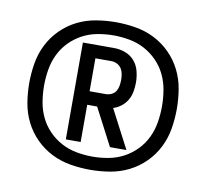

<svg xmlns="http://www.w3.org/2000/svg" viewBox="-58 -948 617 574"><g transform="rotate(10 250.0 -661.0)"><path d="M250 -437Q220 -437 190 -442Q160 -447 133 -460.5Q106 -474 84.5 -495.5Q63 -517 49.5 -544Q36 -571 31 -601Q26 -631 26 -661Q26 -691 31 -721Q36 -751 49.5 -778Q63 -805 84.5 -826.5Q106 -848 133 -861.5Q160 -875 190 -880Q220 -885 250 -885Q280 -885 310 -880Q340 -875 367 -861.5Q394 -848 415.5 -826.5Q437 -805 450.5 -778Q464 -751 469 -721Q474 -691 474 -661Q474 -631 469 -601Q464 -571 450.5 -544Q437 -517 415.5 -495.5Q394 -474 367 -460.5Q340 -447 310 -442Q280 -437 250 -437ZM250 -477Q274 -477 298.5 -481.5Q323 -486 344.5 -497.5Q366 -509 383 -526.5Q400 -544 410.5 -566Q421 -588 425 -612.5Q429 -637 429 -661Q429 -685 425 -709.5Q421 -734 410.5 -756Q400 -778 383 -795.5Q366 -813 344.5 -824.5Q323 -836 298.5 -840.5Q274 -845 250 -845Q226 -845 201.5 -840.5Q177 -836 155.5 -824.5Q134 -813 117 -795.5Q100 -778 89.5 -756Q79 -734 75 -709.5Q71 -685 71 -661Q71 -637 75 -612.5Q79 -588 89.5 -566Q100 -544 117 -526.5Q134 -509 155.5 -497.5Q177 -486 201.5 -481.5Q226 -477 250 -477ZM163 -514V-808H257Q275 -808 291.5 -802Q308 -796 319.5 -783Q331 -770 335.5 -752.5Q340 -735 340 -718Q340 -704 337.5 -690Q335 -676 328 -664Q321 -652 310 -643.5Q299 -635 286 -631L347 -514H297L258 -589L238 -627H208V-514ZM208 -668H257Q266 -668 274.5 -672Q283 -676 287.5 -683.5Q292 -691 293.5 -700Q295 -709 295 -718Q295 -727 293.5 -735.5Q292 -744 287.5 -751.5Q283 -759 274.5 -763.5Q266 -768 257 -768H208Z"/></g></svg>

Font: Iosevka SS18
Style: Regular
Weight: 400
Monospace: yes
Designer: Belleve Invis
Foundry: Belleve Invis
Version: Version 25.1.1; ttfautohint (v1.8.4)